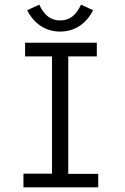

<svg xmlns="http://www.w3.org/2000/svg" viewBox="-20 -807 540 827"><path d="M329 -787C307 -740 279 -719 239 -719C199 -719 171 -740 149 -787L97 -763C127 -704 177 -671 239 -671C301 -671 351 -704 381 -763ZM81 0H403V-58H274V-564H397V-623H88V-564H204V-59H81Z"/></svg>

Font: Inconsolata
Style: Regular
Weight: 400
Monospace: yes
Designer: Raph Levien, Cyreal, Brenton Simpson
Foundry: Raph Levien, Cyreal, Google
Version: Version 3.100